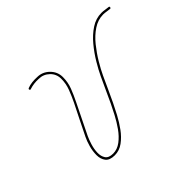

<svg xmlns="http://www.w3.org/2000/svg" viewBox="-118 -758 970 970"><g transform="rotate(-45 367.5 -272.5)"><path d="M152 -534Q150 -539 156 -542Q171 -548 189 -550Q207 -552 224 -551Q224 -551 224 -551Q224 -551 224 -551Q262 -551 289.5 -524Q317 -497 317 -459Q317 -422 304 -388.5Q291 -355 275 -323Q255 -282 235 -241.5Q215 -201 195 -160Q187 -143 179 -117.5Q171 -92 170 -66.5Q169 -41 180.5 -23.5Q192 -6 223 -6Q253 -6 279.5 -26Q306 -46 327.5 -76.5Q349 -107 365.5 -138.5Q382 -170 393 -193Q408 -227 424 -260Q440 -293 455 -327Q469 -357 492 -395.5Q515 -434 544.5 -469.5Q574 -505 609 -528Q644 -551 684 -551Q696 -551 707 -549Q718 -547 730 -546Q730 -546 730 -546Q730 -546 730 -546Q736 -546 735 -540Q735 -534 729 -534Q717 -535 706 -537Q695 -539 684 -539Q647 -539 613 -516.5Q579 -494 551 -459Q523 -424 501 -387Q479 -350 466 -322Q451 -288 435 -254.5Q419 -221 404 -188Q392 -163 374.5 -130Q357 -97 334.5 -66Q312 -35 284 -14.5Q256 6 223 6Q187 6 172.5 -13Q158 -32 158 -60Q158 -88 166 -116.5Q174 -145 184 -165Q204 -206 224.5 -247Q245 -288 265 -328Q280 -359 292.5 -391.5Q305 -424 305 -459Q305 -493 281 -516Q257 -539 224 -539Q224 -539 224 -539Q224 -539 224 -539Q208 -540 191.5 -538Q175 -536 160 -531Q155 -528 152 -534Z"/></g></svg>

Font: FRB American Cursive Guidelines Arrows Thin
Style: Italic
Weight: 100
Italic angle: -25°
Version: Version 2.0;Modular Font Editor K font №1